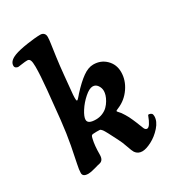

<svg xmlns="http://www.w3.org/2000/svg" viewBox="-185 -817 865 964"><g transform="rotate(-30 247.5 -335.0)"><path d="M76.7 -295.4 93.3 -460.4Q101.1 -541 101.1 -588.9Q101.1 -616.2 96.4 -627Q91.8 -637.7 80.6 -637.7Q68.4 -637.7 49.1 -634.8Q29.8 -631.8 26.4 -631.8Q18.6 -631.8 12.7 -636.5Q6.8 -641.1 6.8 -648.9Q6.8 -676.3 47.4 -691.9Q74.2 -702.1 123.8 -709.5Q173.3 -716.8 201.7 -716.8Q213.9 -716.8 221.4 -709.5Q229 -702.1 229 -689Q229 -674.3 225.3 -649.9Q221.7 -625.5 215.3 -579.3Q209 -533.2 204.1 -481.4L193.8 -374Q191.4 -337.9 196.8 -337.9Q198.2 -337.9 200.4 -339.6Q202.6 -341.3 205.6 -344.5Q208.5 -347.7 210.9 -350.3Q213.4 -353 216.8 -356.9Q220.2 -360.8 221.7 -362.8Q262.7 -407.7 295.2 -430.9Q327.6 -454.1 356.9 -454.1Q400.9 -454.1 430.4 -424.8Q460 -395.5 460 -351.6Q460 -304.7 431.2 -262.7Q402.3 -220.7 356.9 -201.7Q341.8 -195.8 341.8 -192.9Q341.8 -190.9 344.7 -187.5Q347.7 -184.1 351.8 -179.4Q356 -174.8 357.9 -172.4Q364.3 -163.6 370.4 -153.3Q376.5 -143.1 380.9 -134.8Q385.3 -126.5 390.9 -113.5Q396.5 -100.6 399.2 -94.2Q401.9 -87.9 407.2 -74Q412.6 -60.1 414.1 -56.6Q419.4 -40.5 430.2 -39.6Q439.9 -39.1 449.7 -54.7Q459.5 -70.3 466.3 -89.4Q467.3 -91.3 467.3 -91.8Q467.3 -92.3 468 -94Q468.8 -95.7 469.2 -95.9Q469.7 -96.2 470.7 -97.2Q471.7 -98.1 472.7 -98.1Q473.6 -98.1 475.1 -98.1Q484.9 -96.2 489.3 -91.6Q493.7 -86.9 493.7 -76.2Q493.7 -46.4 467.3 -16.6Q440.9 13.2 408.4 30Q376 46.9 354 46.9Q328.6 46.9 314.9 26.9Q309.1 18.1 298.8 -12.2Q288.6 -42.5 276.4 -65.4Q243.7 -130.9 234.4 -143.1Q226.6 -153.3 220.7 -153.3Q205.1 -154.3 182.6 -152.8Q175.8 -152.3 173.1 -148.2Q170.4 -144 168 -132.8Q159.7 -98.6 159.7 -45.4Q159.7 -12.7 136.2 -7.3Q127.9 -5.9 102.5 1.5Q77.1 8.8 63 8.8Q30.8 8.8 30.8 -13.2Q30.8 -31.7 37.8 -63.5Q44.9 -95.2 56.6 -157Q68.4 -218.8 76.7 -295.4ZM185.1 -232.9Q185.1 -208 231.9 -208Q252.9 -208 271 -215.8Q289.1 -223.6 300.8 -235.4Q312.5 -247.1 321 -261.7Q329.6 -276.4 333.5 -289.3Q337.4 -302.2 337.4 -313Q337.4 -330.6 326.9 -345.5Q316.4 -360.4 299.3 -360.4Q279.8 -360.4 252 -335.9Q224.1 -311.5 204.6 -281Q185.1 -250.5 185.1 -232.9Z"/></g></svg>

Font: Cooper* SemiBold
Style: Italic
Weight: 600
Italic angle: -7°
Designer: Owen Earl
Foundry: indestructible type*
Version: Version 0.001